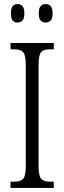

<svg xmlns="http://www.w3.org/2000/svg" viewBox="-20 -926 317 946"><path d="M32 0V-31H51Q81 -31 94 -45Q107 -59 107 -109V-604Q107 -655 94 -669Q81 -683 51 -683H32V-714H245V-683H226Q195 -683 182.5 -669Q170 -655 170 -604V-110Q170 -60 182.5 -45.5Q195 -31 226 -31H245V0ZM205 -815Q190 -815 180.5 -824.5Q171 -834 171 -860Q171 -886 180.5 -896Q190 -906 205 -906Q220 -906 229.5 -896Q239 -886 239 -860Q239 -834 229.5 -824.5Q220 -815 205 -815ZM66 -815Q51 -815 42.5 -824.5Q34 -834 34 -860Q34 -886 42.5 -896Q51 -906 66 -906Q81 -906 90.5 -896Q100 -886 100 -860Q100 -834 90.5 -824.5Q81 -815 66 -815Z"/></svg>

Font: Noto Serif Tamil ExtraCondensed Light
Style: Regular
Weight: 300
Width: 2
Designer: Indian Type Foundry, Tom Grace, and the Monotype Design Team
Foundry: Monotype Imaging Inc.
Version: Version 2.004; ttfautohint (v1.8.4.7-5d5b)